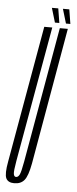

<svg xmlns="http://www.w3.org/2000/svg" viewBox="-79 -789 329 824"><g transform="rotate(5 86.0 -377.0)"><path d="M15 5Q43 5 58.2 -13.2Q73.5 -31.5 83.5 -85.5L186.5 -675H152L49.5 -91.5Q41.5 -46.5 35.5 -34.5Q29.5 -22.5 20.5 -22.5Q12 -22.5 10 -34.5Q8 -46.5 16 -91.5L119.5 -675H85L-19 -85.5Q-29 -31.5 -20.5 -13.2Q-12 5 15 5ZM176.5 -697H195.5L185.5 -759H158ZM129 -697H148L138 -759H110.5Z"/></g></svg>

Font: Anybody UltraCondensed ExtraLight
Style: Italic
Weight: 250
Width: 1
Italic angle: -10°
Version: Version 1.113;gftools[0.9.25]